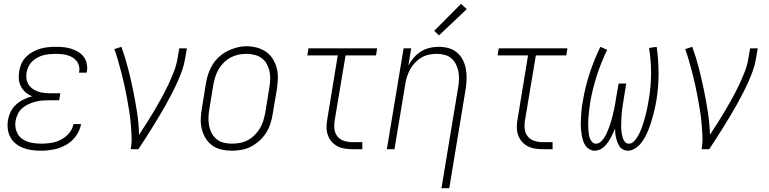

<svg xmlns="http://www.w3.org/2000/svg" viewBox="-20 -784 4040 1009"><path d="M197 8Q172 8 148.5 5Q125 2 103.5 -6Q82 -14 64 -28Q46 -42 35 -62Q24 -82 21 -106Q18 -130 22 -153Q26 -176 36.5 -197.5Q47 -219 65 -235Q83 -251 104.5 -261.5Q126 -272 149 -278Q131 -285 115.5 -298Q100 -311 90.5 -329Q81 -347 79 -368Q77 -389 81 -410Q84 -431 93 -450.5Q102 -470 117.5 -485.5Q133 -501 152 -511.5Q171 -522 191.5 -528Q212 -534 232.5 -536Q253 -538 273 -538Q294 -538 314.5 -536Q335 -534 354 -528Q373 -522 390 -512Q407 -502 419 -486.5Q431 -471 435.5 -451Q440 -431 437 -410Q436 -408 436 -406Q436 -404 435 -402H395Q396 -404 396 -405.5Q396 -407 396 -408Q399 -423 395 -438Q391 -453 382 -464Q373 -475 360.5 -482.5Q348 -490 333.5 -494Q319 -498 304 -499.5Q289 -501 273 -501Q257 -501 241 -499.5Q225 -498 209 -494Q193 -490 178 -482Q163 -474 150.5 -462.5Q138 -451 130.5 -435.5Q123 -420 120 -405Q117 -388 119 -371.5Q121 -355 129 -341.5Q137 -328 150 -318.5Q163 -309 178 -303.5Q193 -298 209.5 -296Q226 -294 242 -294H297L291 -257H236Q218 -257 200 -255.5Q182 -254 164 -249Q146 -244 128.5 -236Q111 -228 96.5 -215Q82 -202 73.5 -184.5Q65 -167 62 -149Q57 -122 66 -96Q75 -70 95.5 -55Q116 -40 142.5 -34.5Q169 -29 197 -29Q222 -29 248.5 -33Q275 -37 299.5 -49.5Q324 -62 342.5 -83.5Q361 -105 366 -132H406Q400 -98 379 -69Q358 -40 327 -22.5Q296 -5 262.5 1.5Q229 8 197 8Z M667 0Q673 -34 671.5 -68.5Q670 -103 667 -136.5Q664 -170 658.5 -203.5Q653 -237 647 -270Q641 -303 634 -335Q627 -367 618.5 -399.5Q610 -432 601 -463.5Q592 -495 581 -526L618 -538Q638 -483 652.5 -426.5Q667 -370 679 -312Q691 -254 700 -195Q709 -136 711 -76Q732 -108 752.5 -140Q773 -172 792 -204.5Q811 -237 829.5 -270.5Q848 -304 864 -338Q880 -372 893.5 -406.5Q907 -441 913 -477L922 -530H962L953 -477Q948 -445 937 -414Q926 -383 912 -352Q898 -321 882.5 -291Q867 -261 850.5 -231.5Q834 -202 816.5 -173Q799 -144 781 -115Q763 -86 744.5 -57Q726 -28 707 0Z M1198 8Q1171 8 1144 2Q1117 -4 1095.5 -19.5Q1074 -35 1060.5 -57.5Q1047 -80 1040.5 -106Q1034 -132 1035 -160Q1036 -188 1041 -215L1062 -345Q1066 -371 1074.5 -396Q1083 -421 1097 -444Q1111 -467 1131.5 -485.5Q1152 -504 1176 -516Q1200 -528 1225.5 -534.5Q1251 -541 1277 -541Q1304 -541 1331 -533.5Q1358 -526 1379 -511Q1400 -496 1414 -473.5Q1428 -451 1434.5 -425Q1441 -399 1440 -370.5Q1439 -342 1435 -315L1413 -185Q1409 -159 1401 -134Q1393 -109 1378.5 -86Q1364 -63 1343.5 -44.5Q1323 -26 1299 -13.5Q1275 -1 1249 3.5Q1223 8 1198 8ZM1199 -29Q1220 -29 1241.5 -33Q1263 -37 1282.5 -47.5Q1302 -58 1318 -74Q1334 -90 1345.5 -109Q1357 -128 1363.5 -149Q1370 -170 1374 -191L1395 -321Q1399 -343 1400 -365Q1401 -387 1396.5 -408Q1392 -429 1382 -447.5Q1372 -466 1355 -478.5Q1338 -491 1317 -496Q1296 -501 1274 -501Q1253 -501 1232 -496.5Q1211 -492 1191.5 -481.5Q1172 -471 1156 -455Q1140 -439 1129 -420Q1118 -401 1111.5 -380.5Q1105 -360 1101 -339L1080 -209Q1076 -187 1075.5 -165Q1075 -143 1079 -122.5Q1083 -102 1093 -83.5Q1103 -65 1119 -52Q1135 -39 1156 -34Q1177 -29 1199 -29Z M1831 0Q1810 0 1789.5 -3.5Q1769 -7 1751.5 -16.5Q1734 -26 1721.5 -41Q1709 -56 1702.5 -75Q1696 -94 1696 -115.5Q1696 -137 1700 -158L1755 -493H1595L1601 -530H1962L1956 -493H1796L1739 -152Q1735 -129 1737.5 -106.5Q1740 -84 1753 -67.5Q1766 -51 1787.5 -44Q1809 -37 1831 -37H1884V0Z M2300 205 2387 -321Q2391 -342 2392 -363.5Q2393 -385 2389.5 -405.5Q2386 -426 2377 -444.5Q2368 -463 2353 -476.5Q2338 -490 2317.5 -495.5Q2297 -501 2276 -501Q2256 -501 2235.5 -497Q2215 -493 2196.5 -482.5Q2178 -472 2162.5 -456Q2147 -440 2136.5 -421.5Q2126 -403 2119.5 -383Q2113 -363 2110 -343L2053 0H2013L2101 -530H2141L2126 -440Q2138 -462 2154.5 -481Q2171 -500 2192.5 -513.5Q2214 -527 2238 -532.5Q2262 -538 2285 -538Q2312 -538 2337.5 -531Q2363 -524 2382 -507.5Q2401 -491 2412.5 -468.5Q2424 -446 2428.5 -420.5Q2433 -395 2432 -368Q2431 -341 2427 -315L2341 205ZM2287 -598 2262 -622 2403 -764 2433 -736Z M2831 0Q2810 0 2789.5 -3.5Q2769 -7 2751.5 -16.5Q2734 -26 2721.5 -41Q2709 -56 2702.5 -75Q2696 -94 2696 -115.5Q2696 -137 2700 -158L2755 -493H2595L2601 -530H2962L2956 -493H2796L2739 -152Q2735 -129 2737.5 -106.5Q2740 -84 2753 -67.5Q2766 -51 2787.5 -44Q2809 -37 2831 -37H2884V0Z M3280 8Q3267 8 3255.5 2.5Q3244 -3 3237 -13Q3230 -23 3225.5 -34.5Q3221 -46 3218 -58Q3215 -70 3213.5 -82.5Q3212 -95 3212 -108Q3207 -95 3201 -82.5Q3195 -70 3188.5 -58Q3182 -46 3173.5 -34.5Q3165 -23 3155 -13Q3145 -3 3131.5 2.5Q3118 8 3105 8Q3090 8 3077.5 0.5Q3065 -7 3057 -18.5Q3049 -30 3044.5 -44Q3040 -58 3037.5 -72.5Q3035 -87 3033.5 -102Q3032 -117 3032 -132Q3032 -147 3033 -162Q3034 -177 3035 -192.5Q3036 -208 3038 -223Q3040 -238 3043 -253Q3055 -326 3078.5 -398Q3102 -470 3135 -538L3171 -522Q3139 -457 3116.5 -387Q3094 -317 3082 -248Q3080 -235 3078.5 -223Q3077 -211 3075.5 -199Q3074 -187 3073 -175Q3072 -163 3071.5 -150.5Q3071 -138 3071 -126Q3071 -114 3072 -102.5Q3073 -91 3074.5 -79Q3076 -67 3080 -56.5Q3084 -46 3092 -37.5Q3100 -29 3112 -29Q3126 -29 3137 -39Q3148 -49 3155.5 -60.5Q3163 -72 3168.5 -84.5Q3174 -97 3179 -110Q3184 -123 3188 -135.5Q3192 -148 3195.5 -161Q3199 -174 3202 -187Q3205 -200 3208 -213Q3211 -226 3213 -239Q3215 -252 3217 -265L3231 -345H3271L3258 -265Q3256 -252 3254 -239Q3252 -226 3250 -213Q3248 -200 3247 -187Q3246 -174 3245.5 -161Q3245 -148 3244.5 -135Q3244 -122 3244.5 -109.5Q3245 -97 3247 -84.5Q3249 -72 3252.5 -60Q3256 -48 3264 -38.5Q3272 -29 3285 -29Q3298 -29 3308.5 -38.5Q3319 -48 3326.5 -59.5Q3334 -71 3340 -83Q3346 -95 3350.5 -107Q3355 -119 3359 -131.5Q3363 -144 3366.5 -156.5Q3370 -169 3373.5 -182Q3377 -195 3379.5 -207.5Q3382 -220 3384.5 -232.5Q3387 -245 3389 -258Q3401 -327 3401.5 -395.5Q3402 -464 3391 -532L3431 -538Q3441 -467 3441 -396.5Q3441 -326 3429 -253Q3426 -234 3421.5 -215Q3417 -196 3412 -177Q3407 -158 3401 -139Q3395 -120 3387.5 -101.5Q3380 -83 3370.5 -65Q3361 -47 3348 -31Q3335 -15 3317 -3.5Q3299 8 3280 8Z M3667 0Q3673 -34 3671.5 -68.5Q3670 -103 3667 -136.5Q3664 -170 3658.5 -203.5Q3653 -237 3647 -270Q3641 -303 3634 -335Q3627 -367 3618.5 -399.5Q3610 -432 3601 -463.5Q3592 -495 3581 -526L3618 -538Q3638 -483 3652.5 -426.5Q3667 -370 3679 -312Q3691 -254 3700 -195Q3709 -136 3711 -76Q3732 -108 3752.5 -140Q3773 -172 3792 -204.5Q3811 -237 3829.5 -270.5Q3848 -304 3864 -338Q3880 -372 3893.5 -406.5Q3907 -441 3913 -477L3922 -530H3962L3953 -477Q3948 -445 3937 -414Q3926 -383 3912 -352Q3898 -321 3882.5 -291Q3867 -261 3850.5 -231.5Q3834 -202 3816.5 -173Q3799 -144 3781 -115Q3763 -86 3744.5 -57Q3726 -28 3707 0Z"/></svg>

Font: Iosevka Curly XLtObl
Style: Regular
Weight: 200
Italic angle: -9°
Monospace: yes
Designer: Belleve Invis
Foundry: Belleve Invis
Version: Version 11.1.0; ttfautohint (v1.8.3)